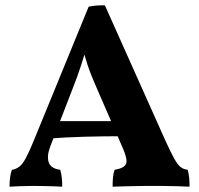

<svg xmlns="http://www.w3.org/2000/svg" viewBox="-20 -702 752 725"><path d="M376 -682 604.4 -171.4Q625.2 -125.6 638.2 -102.5Q651.2 -79.4 662.4 -70.9Q673.6 -62.4 688.6 -61Q692.6 -48 694.2 -32.1Q695.8 -16.2 695.8 3Q679.8 2 652.8 1.2Q625.8 0.4 598.9 0.2Q572 0 556 0Q544 0 523.5 0.2Q503 0.4 480 0.9Q457 1.4 436.9 1.9Q416.8 2.4 405.2 3Q405.2 -18.6 406.8 -33.5Q408.4 -48.4 412.8 -61Q449 -66.8 455.7 -82.9Q462.4 -99 445.8 -137.8L346.4 -366.8Q324.6 -415.2 310.7 -456.6Q296.8 -498 287.4 -540.4H311.6Q299.6 -497 285.9 -454.6Q272.2 -412.2 254.2 -367.2L170.2 -150Q156 -113.2 163.9 -89.2Q171.8 -65.2 207.4 -61Q211.4 -47.8 213.2 -32Q215 -16.2 215 3Q204 2 184.7 1.5Q165.4 1 144.1 0.5Q122.8 0 106.8 0Q81.8 0 56.2 1Q30.6 2 16 3Q16 -14.8 17.8 -30.2Q19.6 -45.6 24.8 -60.6Q41.6 -63.6 53.6 -73.2Q65.6 -82.8 77.2 -104.4Q88.8 -126 104.8 -164.4L314.8 -676.8Q330.8 -680 344.1 -681Q357.4 -682 376 -682ZM423.2 -244.6 439.4 -187.6Q372 -187.6 299 -185.7Q226 -183.8 158 -178.2L173.4 -244.6Z"/></svg>

Font: Vollkorn
Style: Regular
Weight: 400
Designer: Friedrich Althausen
Foundry: Friedrich Althausen
Version: Version 4.104